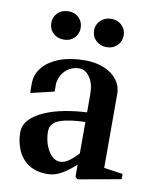

<svg xmlns="http://www.w3.org/2000/svg" viewBox="-83 -783 691 862"><g transform="rotate(10 262.5 -352.0)"><path d="M192 16Q138 16 104.5 -7.5Q71 -31 55.5 -68.5Q40 -106 40 -147Q40 -180 63 -205Q86 -230 126.5 -248Q167 -266 219.5 -276Q272 -286 330 -288L320 -276V-371Q320 -418 300 -447Q280 -476 253 -476Q228 -476 207.5 -464.5Q187 -453 174.5 -432.5Q162 -412 160 -387Q161 -376 160.5 -368Q160 -360 160 -354L54 -329Q53 -338 53 -349Q53 -360 53 -371Q53 -414 80 -446.5Q107 -479 156 -497.5Q205 -516 271 -516Q321 -516 359 -500Q397 -484 418 -456Q439 -428 439 -391V-44L428 -57L525 -43V-19L330 16L319 7V-62L326 -56Q297 -27 262.5 -5.5Q228 16 192 16ZM238 -48Q259 -48 281 -64.5Q303 -81 327 -108L320 -89V-259L333 -244Q251 -243 206.5 -227.5Q162 -212 162 -173Q162 -141 172 -112.5Q182 -84 199.5 -66Q217 -48 238 -48ZM355 -591Q326 -591 306.5 -609.5Q287 -628 287 -656Q287 -683 306.5 -701.5Q326 -720 355 -720Q384 -720 403 -701.5Q422 -683 422 -656Q422 -628 403 -609.5Q384 -591 355 -591ZM160 -591Q130 -591 111 -609.5Q92 -628 92 -656Q92 -683 111 -701.5Q130 -720 160 -720Q189 -720 207.5 -701.5Q226 -683 226 -656Q226 -628 207.5 -609.5Q189 -591 160 -591Z"/></g></svg>

Font: Wittgenstein SemiBold
Style: Regular
Weight: 600
Designer: Jörg Drees
Foundry: Jörg Drees
Version: Version 1.500